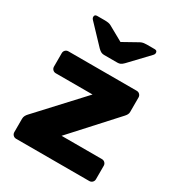

<svg xmlns="http://www.w3.org/2000/svg" viewBox="-178 -865 908 980"><g transform="rotate(30 276.0 -375.0)"><path d="M63.4 0Q52.8 0 45.5 -7.2Q38.3 -14.5 38.3 -25.1V-103.4Q38.3 -113.9 42.8 -122.2Q47.3 -130.5 53.5 -136.9L288.1 -390.8H71.5Q60.9 -390.8 53.6 -398Q46.4 -405.3 46.4 -415.9V-494.9Q46.4 -505.5 53.6 -512.8Q60.9 -520 71.5 -520H473.7Q484.4 -520 491.6 -512.8Q498.9 -505.5 498.9 -494.9V-409.8Q498.9 -401.1 495 -393.9Q491.1 -386.8 484.9 -380L256.6 -129.2H494.4Q505 -129.2 512.2 -122Q519.5 -114.7 519.5 -104.1V-25.1Q519.5 -14.5 512.2 -7.2Q505 0 494.4 0ZM238.1 -595Q228.6 -595 221 -598.6Q213.4 -602.1 203 -612.1L100.4 -720.2Q92.8 -727.9 92.8 -735.9Q92.8 -750 108 -750H155.6Q164.1 -750 173.2 -748.6Q182.2 -747.2 190 -743L277.5 -694.2L365 -743Q373.4 -747.2 382.1 -748.6Q390.9 -750 399.4 -750H447Q462.2 -750 462.2 -735.9Q462.2 -727.9 454.6 -720.2L352 -612.1Q342 -602.1 334.4 -598.6Q326.7 -595 316.9 -595Z"/></g></svg>

Font: Rubik Light
Style: Regular
Weight: 300
Designer: Hubert and Fischer
Foundry: Hubert and Fischer
Version: Version 2.300;gftools[0.9.30]